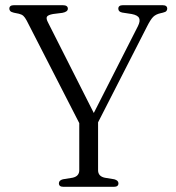

<svg xmlns="http://www.w3.org/2000/svg" viewBox="-20 -720 677 740"><path d="M436.5 -13.5Q436.5 0 419 0H224.5Q207 0 207 -13.5Q207 -25 222.5 -29L259.5 -35Q285.5 -40.5 285.5 -64V-245.5L83 -640.5Q76 -653.5 69.8 -659Q63.5 -664.5 53 -667L33.5 -671Q23 -673.5 19.5 -677.5Q16 -681.5 16 -686.5Q16 -700 34 -700H221.5Q241.5 -700 241.5 -686.5Q241.5 -674.5 220.5 -670.5L184.5 -666Q165.5 -662.5 161.2 -656Q157 -649.5 164 -635.5L341.5 -284.5L511.5 -619Q521.5 -639 516.2 -650.2Q511 -661.5 487.5 -666L451.5 -671.5Q436 -674.5 436 -686.5Q436 -700 454 -700H606.5Q624.5 -700 624.5 -686.5Q624.5 -681.5 621.2 -677.5Q618 -673.5 607 -671L598.5 -669Q580.5 -665 570.2 -654.8Q560 -644.5 546.5 -617.5L358 -248.5V-64Q358 -40.5 384 -35L420.5 -29Q436.5 -24.5 436.5 -13.5Z"/></svg>

Font: Fraunces 72pt Soft Light
Style: Regular
Weight: 300
Version: Version 1.000;[b76b70a41]